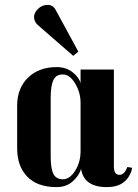

<svg xmlns="http://www.w3.org/2000/svg" viewBox="-20 -754 564 784"><path d="M468 -40Q488 -40 500 -72L519 -69Q519 -59 511.5 -43.5Q504 -28 494 -18Q468 10 416 10Q323 10 311 -64Q303 -37 277 -13.5Q251 10 211 10Q133 10 91.5 -32.5Q50 -75 50 -149V-322Q50 -394 94.5 -437Q139 -480 211 -480Q250 -480 276.5 -459Q303 -438 309 -414V-470H445V-74Q445 -40 468 -40ZM309 -334Q309 -376 287 -413Q265 -450 236.5 -450Q208 -450 197.5 -426Q187 -402 187 -356V-115Q187 -66 198 -44Q209 -22 237 -22Q265 -22 287 -57Q309 -92 309 -137ZM133 -653Q119 -667 119 -684.5Q119 -702 135.5 -718Q152 -734 174 -734Q196 -734 207 -714L300 -543L279 -526Z"/></svg>

Font: Trochut
Style: Bold
Weight: 700
Designer: Andreu Balius
Foundry: Andreu Balius
Version: Version 1.001